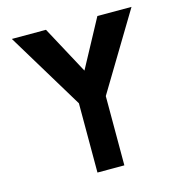

<svg xmlns="http://www.w3.org/2000/svg" viewBox="-105 -806 858 902"><g transform="rotate(-15 323.5 -355.0)"><path d="M32.7 -710.4 258.8 -336.9V0H389.6V-336.9L614.7 -710.4H448.7L323.7 -478.5L198.7 -710.4Z"/></g></svg>

Font: Tuffy
Style: Bold
Weight: 700
Designer: Thatcher Ulrich, Karoly Barta, Michael Everson
Version: Version 001.270